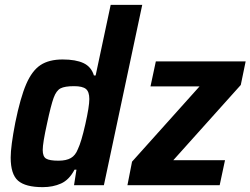

<svg xmlns="http://www.w3.org/2000/svg" viewBox="-20 -763 1032 791"><path d="M24 -114Q24 -160 43 -258Q64 -361 88 -416.5Q112 -472 147 -495Q182 -518 238 -518Q292 -518 324 -503Q356 -488 367 -452H374L436 -743H566L408 0H285L295 -64H287Q265 -22 231.5 -7Q198 8 156 8Q85 8 54.5 -18.5Q24 -45 24 -114ZM301 -149Q315 -178 331.5 -251Q348 -324 348 -355Q348 -385 334 -396.5Q320 -408 285 -408Q247 -408 229.5 -399Q212 -390 201 -360Q190 -330 174 -255Q156 -174 156 -145Q156 -118 170 -109.5Q184 -101 221 -101Q253 -101 272 -112Q291 -123 301 -149ZM505 0 524 -97 802 -407H600L622 -510H992L972 -413L694 -103H907L885 0Z"/></svg>

Font: Saira Semi Condensed SemiBold
Style: Italic
Weight: 600
Width: 4
Italic angle: -12°
Designer: Hector Gatti with collaboration of the Omnibus-Type team
Foundry: Omnibus-Type
Version: Version 1.001; ttfautohint (v1.8)